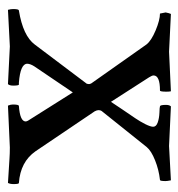

<svg xmlns="http://www.w3.org/2000/svg" viewBox="-3 -456 462 497"><g transform="rotate(90 228.5 -208.0)"><path d="M12.7 -405.3Q14.6 -415 16.6 -418.9Q111.3 -414.1 114.3 -414.1Q116.2 -414.1 216.8 -418.9Q217.8 -415 217.8 -407.2Q217.8 -390.6 214.8 -390.6Q175.8 -390.6 175.8 -374Q175.8 -370.1 180.7 -362.3L244.1 -263.7Q251 -274.4 264.6 -294.4Q278.3 -314.5 286.6 -326.7Q294.9 -338.9 301.8 -352.5Q308.6 -366.2 308.6 -373Q308.6 -380.9 297.4 -384.8Q286.1 -388.7 272 -389.2Q257.8 -389.6 255.9 -390.6Q252 -390.6 252 -406.2Q252 -415 255.9 -418.9Q353.5 -414.1 358.4 -414.1Q359.4 -414.1 447.3 -418.9Q449.2 -409.2 449.2 -405.3Q449.2 -390.6 446.3 -390.6Q419.9 -387.7 395.5 -377.9Q371.1 -368.2 361.3 -356.4L267.6 -239.3Q265.6 -236.3 265.6 -231.4Q265.6 -227.5 268.6 -221.7L372.1 -68.4Q399.4 -29.3 454.1 -25.4Q457 -25.4 457 -11.7Q457 -2.9 454.1 2.9Q441.4 2 423.8 1Q406.2 0 392.1 -1Q377.9 -2 362.3 -2Q356.4 -2 253.9 2.9Q251 -3.9 251 -9.8Q251 -25.4 254.9 -25.4Q294.9 -28.3 294.9 -43Q294.9 -44.9 293 -48.8L219.7 -165L152.3 -65.4Q145.5 -54.7 145.5 -46.9Q145.5 -29.3 194.3 -25.4Q197.3 -25.4 199.2 -25.4Q202.1 -25.4 202.1 -10.7Q202.1 -1 198.2 2.9Q103.5 -2 100.6 -2Q98.6 -2 5.9 2.9Q3.9 -4.9 3.9 -10.7Q3.9 -25.4 7.8 -25.4Q73.2 -36.1 95.7 -66.4L197.3 -201.2Q197.3 -202.1 197.8 -204.1Q198.2 -206.1 198.2 -207Q198.2 -209 196.3 -212.9L95.7 -355.5Q85.9 -368.2 59.1 -379.4Q32.2 -390.6 15.6 -390.6Z"/></g></svg>

Font: Crimson Text
Style: Roman
Weight: 400
Version: Version 0.13